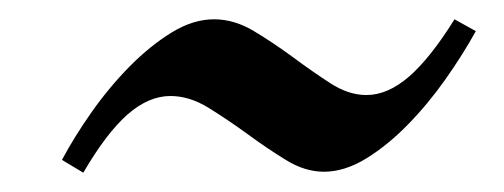

<svg xmlns="http://www.w3.org/2000/svg" viewBox="-20 -410 520 198"><path d="M470.7 -377.9Q457.5 -354 439.5 -328.4Q421.4 -302.7 400.6 -281.5Q379.9 -260.3 357.7 -246.6Q335.4 -232.9 314 -232.9Q294.4 -232.9 274.7 -245.1Q254.9 -257.3 234.9 -272Q214.8 -286.6 195.1 -298.8Q175.3 -311 155.8 -311Q133.3 -311 111.6 -292Q89.8 -272.9 65.9 -231.9L43.9 -245.1Q56.6 -269 74.7 -294.7Q92.8 -320.3 113.8 -341.6Q134.8 -362.8 157 -376.5Q179.2 -390.1 200.7 -390.1Q221.7 -390.1 241.9 -377.9Q262.2 -365.7 282 -351.1Q301.8 -336.4 320.6 -324.2Q339.4 -312 357.9 -312Q379.9 -312 401.9 -331.1Q423.8 -350.1 448.7 -390.1Z"/></svg>

Font: Gentium Plus Viet
Style: Italic
Weight: 400
Italic angle: -8°
Designer: J. Victor Gaultney, Annie Olsen, Iska Routamaa, Becca Hirsbrunner
Foundry: SIL International
Version: Version 5.000